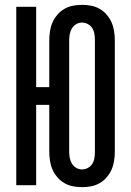

<svg xmlns="http://www.w3.org/2000/svg" viewBox="-20 -763 540 791"><path d="M318 8Q299 8 280.5 4.5Q262 1 245.5 -8.5Q229 -18 216.5 -32.5Q204 -47 196.5 -64Q189 -81 186 -100Q183 -119 183 -138V-331H129V0H47V-735H129V-404H183V-597Q183 -616 186 -635Q189 -654 196.5 -671Q204 -688 216.5 -702.5Q229 -717 245.5 -726.5Q262 -736 280.5 -739.5Q299 -743 318 -743Q337 -743 355.5 -739.5Q374 -736 390.5 -726.5Q407 -717 419.5 -702.5Q432 -688 439.5 -671Q447 -654 450 -635Q453 -616 453 -597V-138Q453 -119 450 -100Q447 -81 439.5 -64Q432 -47 419.5 -32.5Q407 -18 390.5 -8.5Q374 1 355.5 4.5Q337 8 318 8ZM318 -65Q331 -65 342.5 -71.5Q354 -78 360.5 -88.5Q367 -99 369 -112Q371 -125 371 -138V-597Q371 -610 369 -623Q367 -636 360.5 -646.5Q354 -657 342.5 -663.5Q331 -670 318 -670Q305 -670 294 -663.5Q283 -657 276.5 -646.5Q270 -636 267.5 -623Q265 -610 265 -597V-138Q265 -125 267.5 -112Q270 -99 276.5 -88.5Q283 -78 294 -71.5Q305 -65 318 -65Z"/></svg>

Font: Iosevka Fixed Medium
Style: Regular
Weight: 500
Monospace: yes
Designer: Belleve Invis
Foundry: Belleve Invis
Version: Version 32.3.0